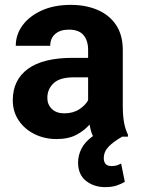

<svg xmlns="http://www.w3.org/2000/svg" viewBox="-20 -558 575 784"><path d="M489.7 184.6Q477.5 191.9 458 199Q438.5 206.1 409.2 206.1Q363.3 206.1 331.1 180.4Q298.8 154.8 298.8 105.5Q298.8 77.1 312.3 49.6Q325.7 22 359.4 -2.4Q350.6 -21 345.7 -49.3Q324.7 -24.9 292 -7.6Q259.3 9.8 211.4 9.8Q161.1 9.8 120.4 -10.7Q79.6 -31.2 55.9 -66.9Q32.2 -102.5 32.2 -148.4Q32.2 -231.4 93.8 -276.6Q155.3 -321.8 276.9 -321.8H339.8V-354.5Q339.8 -392.1 321 -414.6Q302.2 -437 261.2 -437Q225.6 -437 205.3 -419.2Q185.1 -401.4 185.1 -371.1H44.4Q44.4 -416.5 72 -454.3Q99.6 -492.2 150.1 -515.1Q200.7 -538.1 269 -538.1Q330.1 -538.1 378.2 -517.6Q426.3 -497.1 453.9 -456.1Q481.4 -415 481.4 -353.5V-127.4Q481.4 -84 486.8 -56.2Q492.2 -28.3 502.4 -8.3V0H479Q442.4 21 423.1 41.3Q403.8 61.5 403.8 88.4Q403.8 102.1 410.9 111.1Q418 120.1 436 120.1Q449.7 120.1 459 116.7Q468.3 113.3 474.6 109.9ZM242.2 -95.2Q278.3 -95.2 303.7 -111.8Q329.1 -128.4 339.8 -148.9V-242.2H280.8Q224.6 -242.2 199 -218.3Q173.3 -194.3 173.3 -158.2Q173.3 -130.9 191.9 -113Q210.4 -95.2 242.2 -95.2Z"/></svg>

Font: Vazirmatn UI
Style: Bold
Weight: 700
Designer: Saber Rastikerdar
Foundry: Saber Rastikerdar
Version: Version 33.003